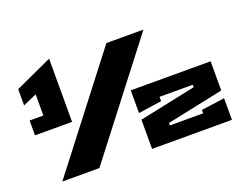

<svg xmlns="http://www.w3.org/2000/svg" viewBox="-113 -949 1483 1168"><g transform="rotate(-20 629.0 -365.0)"><path d="M50 -321V-417H139V-554L50 -515V-620L290 -730V-321ZM110 0 650 -700H890L350 0ZM691 0V-189L1057 -266V-282H842V-254L691 -232V-379H1208V-190L842 -113V-97H1057V-119L1208 -140V0Z"/></g></svg>

Font: Stalin One
Style: Regular
Weight: 400
Designer: Jovanny Lemonad
Foundry: Alexey Maslov, Jovanny Lemonad
Version: Version 3.002; ttfautohint (v0.91) -l 8 -r 50 -G 200 -x 0 -w